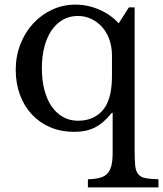

<svg xmlns="http://www.w3.org/2000/svg" viewBox="-20 -560 705 830"><path d="M464 -320Q464 -357 453 -388.5Q442 -420 422 -442.5Q402 -465 375 -478Q348 -491 317 -491Q281 -491 252.5 -475Q224 -459 203.5 -429.5Q183 -400 172 -358Q161 -316 161 -265Q161 -213 172 -171Q183 -129 203.5 -99.5Q224 -70 253 -54Q282 -38 318 -38Q360 -38 392.5 -57Q425 -76 442 -111Q464 -154 464 -232ZM467 -72H463Q428 -28 390.5 -9Q353 10 300 10Q244 10 198 -9.5Q152 -29 118.5 -64.5Q85 -100 66.5 -149.5Q48 -199 48 -258Q48 -317 68 -368.5Q88 -420 123 -458Q158 -496 205 -518Q252 -540 306 -540Q360 -540 410 -518Q460 -496 493 -459L537 -528H562V90Q562 132 564.5 156Q567 180 577.5 193Q588 206 608.5 210Q629 214 665 215V250H360V215Q391 214 412 208.5Q433 203 445 189.5Q457 176 462 154Q467 132 467 97Z"/></svg>

Font: SVN-Libre Baskerville
Style: Regular
Weight: 400
Designer: Pablo Impallari, Rodrigo Fuenzalida
Foundry: Pablo Impallari, Rodrigo Fuenzalida
Version: Version 1.000; ttfautohint (v1.8.4)